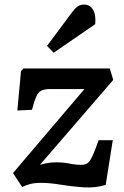

<svg xmlns="http://www.w3.org/2000/svg" viewBox="-20 -810 541 841"><path d="M83 -510H461L476 -460L155 -88Q192 -99 226 -99Q257 -99 284 -93.5Q311 -88 337 -88Q353 -88 363.5 -95.5Q374 -103 385 -126.5Q396 -150 412 -196H474L443 0Q397 14 345.5 10.5Q294 7 246 -1Q198 -9 161 -9Q130 -9 110.5 -3.5Q91 2 77 9L37 -52L350 -420H202Q175 -420 161 -413Q147 -406 138.5 -386.5Q130 -367 120 -329L56 -326L72 -499ZM297 -758Q309 -774 320.5 -782Q332 -790 348 -790Q374 -790 387.5 -767.5Q401 -745 397 -704L215 -579L186 -609Z"/></svg>

Font: Literata 12pt SemiBold
Style: Italic
Weight: 600
Italic angle: -2°
Designer: Latin by Veronika Burian and Jose Scaglione. Greek by Irene Vlachou. Cyrillic by Vera Evstafieva
Foundry: TypeTogether
Version: Version 3.002